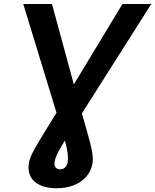

<svg xmlns="http://www.w3.org/2000/svg" viewBox="-20 -748 794 983"><path d="M99.1 -727.5H246.1L385.7 -214.4Q407.7 -136.2 424.8 -77.9Q441.9 -19.5 450 21.2Q458 62 453.6 88.4Q446.8 127.9 421.6 156.5Q396.5 185.1 357.7 200.4Q318.8 215.8 270.5 215.8Q196.8 215.8 157.5 182.1Q118.2 148.4 127.9 85.9Q130.4 72.3 136.7 56.2Q143.1 40 155 18.1Q167 -3.9 185.8 -35.2Q204.6 -66.4 231.9 -110.4Q259.3 -154.3 296.9 -214.8L606.9 -727.5H754.4L335 -65.9Q312.5 -29.8 296.6 -2.9Q280.8 23.9 271.2 44.2Q261.7 64.5 259.3 81.1Q256.8 98.6 264.6 108.9Q272.5 119.1 287.6 119.1Q304.2 119.1 314.5 107.9Q324.7 96.7 326.7 80.6Q329.1 63.5 326.9 42.7Q324.7 22 318.4 -4.6Q312 -31.2 301.3 -65.9Z"/></svg>

Font: Inter SemiBold
Style: Italic
Weight: 600
Italic angle: -9.3988°
Designer: Rasmus Andersson
Foundry: rsms
Version: Version 4.001;git-66647c0bb